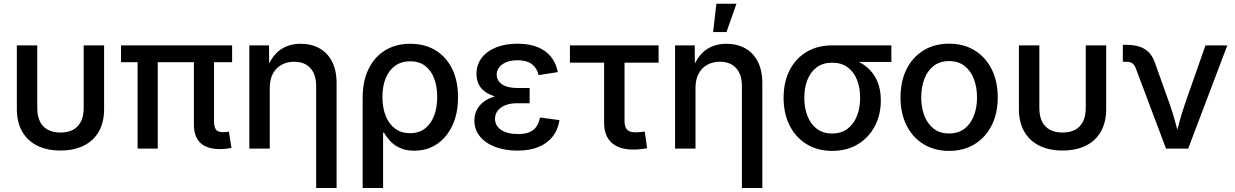

<svg xmlns="http://www.w3.org/2000/svg" viewBox="-20 -771 6405 996"><path d="M293.5 9.8Q222.7 9.8 172.1 -15.9Q121.6 -41.5 94.5 -89.6Q67.4 -137.7 67.4 -205.1V-535.6H173.3V-210.9Q173.3 -169.4 187 -141.1Q200.7 -112.8 227.8 -98.1Q254.9 -83.5 293.5 -83.5Q333 -83.5 359.6 -98.1Q386.2 -112.8 400.1 -141.1Q414.1 -169.4 414.1 -210.9V-535.6H520V-205.1Q520 -137.7 493.2 -89.6Q466.3 -41.5 415.5 -15.9Q364.7 9.8 293.5 9.8Z M1122.6 2.4Q1052.2 2.4 1019 -30.3Q985.8 -63 985.8 -126.5V-508.8H1090.3V-144Q1090.3 -111.8 1100.3 -98.6Q1110.4 -85.4 1137.2 -85.4Q1148.4 -85.4 1155 -86.2Q1161.6 -86.9 1167.5 -87.9L1180.7 -3.9Q1169.9 -1.5 1155 0.5Q1140.1 2.4 1122.6 2.4ZM693.8 0V-508.8H798.3V0ZM607.9 -448.2V-535.6H1184.1V-448.2Z M1379.4 -314.5V0H1273.4V-535.6H1375.5L1376.5 -403.8H1360.8Q1385.3 -476.1 1430.4 -510Q1475.6 -543.9 1540 -543.9Q1594.7 -543.9 1637 -520.5Q1679.2 -497.1 1702.6 -451.4Q1726.1 -405.8 1726.1 -338.4V204.1H1620.1V-325.2Q1620.1 -385.3 1589.8 -418Q1559.6 -450.7 1505.9 -450.7Q1469.7 -450.7 1441.2 -435.3Q1412.6 -419.9 1396 -389.6Q1379.4 -359.4 1379.4 -314.5Z M1861.3 204.1V-264.2Q1861.3 -350.1 1891.8 -412.8Q1922.4 -475.6 1977.8 -509.8Q2033.2 -543.9 2108.4 -543.9Q2183.6 -543.9 2239 -510.3Q2294.4 -476.6 2325.2 -414.6Q2356 -352.5 2356 -266.1Q2356 -182.6 2326.9 -120.4Q2297.9 -58.1 2246.8 -23.7Q2195.8 10.7 2129.4 10.7Q2085 10.7 2054 -3.9Q2022.9 -18.6 2003.4 -40Q1983.9 -61.5 1971.7 -83H1967.3V204.1ZM2106.4 -80.1Q2152.3 -80.1 2183.8 -104Q2215.3 -127.9 2231.7 -170.4Q2248 -212.9 2248 -268.1Q2248 -322.3 2232.2 -364Q2216.3 -405.8 2185.3 -429.4Q2154.3 -453.1 2107.9 -453.1Q2063 -453.1 2030.5 -430.2Q1998 -407.2 1981 -365.7Q1963.9 -324.2 1963.9 -268.1Q1963.9 -212.4 1980.7 -169.9Q1997.6 -127.4 2029.5 -103.8Q2061.5 -80.1 2106.4 -80.1Z M2664.1 10.3Q2600.6 10.3 2550 -8.5Q2499.5 -27.3 2470.2 -62.5Q2440.9 -97.7 2440.9 -146.5Q2440.9 -174.8 2452.9 -199.7Q2464.8 -224.6 2490 -243.7Q2515.1 -262.7 2555.2 -273.2Q2595.2 -283.7 2650.9 -283.7H2727.5V-235.4H2662.6Q2627.4 -235.4 2601.8 -225.3Q2576.2 -215.3 2562 -197Q2547.9 -178.7 2547.9 -154.3Q2547.9 -118.7 2579.6 -97.2Q2611.3 -75.7 2667 -75.7Q2703.1 -75.7 2726.6 -85.4Q2750 -95.2 2762.9 -114.5Q2775.9 -133.8 2781.2 -161.6L2882.3 -147.9Q2874.5 -97.7 2846.7 -62.3Q2818.8 -26.9 2772.9 -8.3Q2727.1 10.3 2664.1 10.3ZM2653.8 -257.8Q2598.1 -257.8 2559.6 -267.6Q2521 -277.3 2497.1 -294.7Q2473.1 -312 2462.4 -335.7Q2451.7 -359.4 2451.7 -386.2Q2451.7 -435.5 2478.8 -470.9Q2505.9 -506.3 2554.2 -525.4Q2602.5 -544.4 2665 -544.4Q2724.6 -544.4 2768.1 -526.9Q2811.5 -509.3 2838.1 -476.6Q2864.7 -443.8 2873.5 -397L2773.9 -381.3Q2766.6 -417 2739.7 -437.7Q2712.9 -458.5 2664.6 -458.5Q2615.7 -458.5 2586.2 -437.3Q2556.6 -416 2556.6 -382.8Q2556.6 -353.5 2583.7 -334Q2610.8 -314.5 2665 -314.5H2727.5V-257.8Z M3265.6 4.9Q3191.4 4.9 3152.6 -30.8Q3113.8 -66.4 3113.8 -133.8V-445.8H2936.5V-535.6H3396.5V-445.8H3219.7V-144Q3219.7 -112.3 3232.9 -98.4Q3246.1 -84.5 3277.3 -84.5Q3287.6 -84.5 3300.8 -85.7Q3314 -86.9 3324.7 -88.4L3336.9 -2.4Q3320.8 1 3302.5 2.9Q3284.2 4.9 3265.6 4.9Z M3587.9 -314.5V0H3481.9V-535.6H3584L3585 -403.8H3569.3Q3593.8 -476.1 3638.9 -510Q3684.1 -543.9 3748.5 -543.9Q3803.2 -543.9 3845.5 -520.5Q3887.7 -497.1 3911.1 -451.4Q3934.6 -405.8 3934.6 -338.4V204.1H3828.6V-325.2Q3828.6 -385.3 3798.3 -418Q3768.1 -450.7 3714.4 -450.7Q3678.2 -450.7 3649.7 -435.3Q3621.1 -419.9 3604.5 -389.6Q3587.9 -359.4 3587.9 -314.5ZM3679.2 -604.5 3696.3 -751.5H3800.3L3748.5 -604.5Z M4296.9 11.7Q4221.2 11.7 4164.3 -23.2Q4107.4 -58.1 4076.2 -119.9Q4044.9 -181.6 4044.9 -263.7Q4044.9 -345.7 4076.2 -406.7Q4107.4 -467.8 4164.1 -501.7Q4220.7 -535.6 4296.4 -535.6H4604V-449.7H4379.4L4296.4 -445.8Q4249 -445.8 4217 -422.1Q4185.1 -398.4 4168.7 -357.4Q4152.3 -316.4 4152.3 -263.7Q4152.3 -211.4 4168.7 -169.4Q4185.1 -127.4 4217 -103Q4249 -78.6 4296.9 -78.6Q4344.7 -78.6 4377 -103.3Q4409.2 -127.9 4425.5 -169.7Q4441.9 -211.4 4441.9 -263.7Q4441.9 -316.4 4425.5 -357.4Q4409.2 -398.4 4377 -422.1Q4344.7 -445.8 4296.9 -445.8V-479Q4351.6 -479 4397.7 -464.8Q4443.8 -450.7 4477.5 -422.4Q4511.2 -394 4530.3 -351.1Q4549.3 -308.1 4549.3 -250Q4549.3 -175.3 4517.8 -116Q4486.3 -56.6 4429.7 -22.5Q4373 11.7 4296.9 11.7Z M4903.3 11.7Q4827.6 11.7 4770.8 -23.2Q4713.9 -58.1 4682.6 -120.6Q4651.4 -183.1 4651.4 -265.6Q4651.4 -349.1 4682.6 -411.9Q4713.9 -474.6 4770.8 -509.5Q4827.6 -544.4 4903.3 -544.4Q4979.5 -544.4 5036.1 -509.5Q5092.8 -474.6 5124.3 -411.9Q5155.8 -349.1 5155.8 -265.6Q5155.8 -183.1 5124.3 -120.6Q5092.8 -58.1 5036.1 -23.2Q4979.5 11.7 4903.3 11.7ZM4903.3 -78.6Q4951.2 -78.6 4983.4 -103.5Q5015.6 -128.4 5032 -170.7Q5048.3 -212.9 5048.3 -265.6Q5048.3 -318.8 5032 -361.6Q5015.6 -404.3 4983.4 -429.2Q4951.2 -454.1 4903.3 -454.1Q4855.5 -454.1 4823.5 -429.2Q4791.5 -404.3 4775.1 -361.8Q4758.8 -319.3 4758.8 -265.6Q4758.8 -212.9 4775.1 -170.7Q4791.5 -128.4 4823.5 -103.5Q4855.5 -78.6 4903.3 -78.6Z M5491.7 9.8Q5420.9 9.8 5370.4 -15.9Q5319.8 -41.5 5292.7 -89.6Q5265.6 -137.7 5265.6 -205.1V-535.6H5371.6V-210.9Q5371.6 -169.4 5385.3 -141.1Q5398.9 -112.8 5426 -98.1Q5453.1 -83.5 5491.7 -83.5Q5531.2 -83.5 5557.9 -98.1Q5584.5 -112.8 5598.4 -141.1Q5612.3 -169.4 5612.3 -210.9V-535.6H5718.3V-205.1Q5718.3 -137.7 5691.4 -89.6Q5664.6 -41.5 5613.8 -15.9Q5563 9.8 5491.7 9.8Z M6028.8 0 5872.1 -416Q5864.7 -435.5 5853.3 -443.1Q5841.8 -450.7 5821.3 -450.7H5804.7V-538.6H5823.2Q5881.8 -538.6 5918 -516.6Q5954.1 -494.6 5970.7 -446.8L6046.4 -234.9Q6063.5 -187 6076.2 -139.4Q6088.9 -91.8 6102.1 -44.9H6072.8Q6085.9 -91.8 6098.6 -139.4Q6111.3 -187 6127.9 -234.9L6233.4 -535.6H6346.7L6143.6 0Z"/></svg>

Font: Inter 20pt Medium
Style: Regular
Weight: 500
Version: Version 4.001;git-66647c0bb